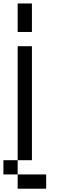

<svg xmlns="http://www.w3.org/2000/svg" viewBox="-20 -937 373 1123"><path d="M0 83.3V0H83.3V83.3ZM83.3 -916.7H166.7V-750H83.3ZM83.3 0V-666.7H166.7V0ZM83.3 83.3H250V166.7H83.3Z"/></svg>

Font: Galmuri11 Regular
Style: Regular
Weight: 400
Designer: Minseo Lee (Quiple)
Version: Version 2.356;hotconv 1.1.0;makeotfexe 2.6.0 DEVELOPMENT